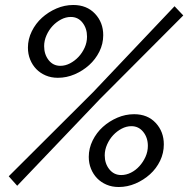

<svg xmlns="http://www.w3.org/2000/svg" viewBox="-20 -740 755 770"><path d="M212 -428Q185 -428 163 -437.5Q141 -447 125.5 -463Q110 -479 101 -501Q92 -523 92 -549Q92 -583 107.5 -614.5Q123 -646 148.5 -669Q174 -692 206.5 -706Q239 -720 274 -720Q328 -720 361 -685Q394 -650 394 -599Q394 -564 378.5 -533Q363 -502 337.5 -479Q312 -456 279.5 -442Q247 -428 212 -428ZM222 -476Q242 -476 261 -486Q280 -496 295 -512Q310 -528 319.5 -549Q329 -570 329 -593Q329 -626 311 -649Q293 -672 264 -672Q244 -672 225 -662Q206 -652 191 -636Q176 -620 166.5 -598.5Q157 -577 157 -555Q157 -522 175 -499Q193 -476 222 -476ZM456 10Q429 10 407 0.5Q385 -9 369.5 -25Q354 -41 345 -63Q336 -85 336 -111Q336 -145 351.5 -176.5Q367 -208 392.5 -231Q418 -254 450.5 -268Q483 -282 518 -282Q572 -282 604.5 -247Q637 -212 637 -161Q637 -126 622 -95Q607 -64 581.5 -41Q556 -18 523.5 -4Q491 10 456 10ZM466 -38Q486 -38 505 -47.5Q524 -57 539 -73.5Q554 -90 563.5 -111Q573 -132 573 -155Q573 -188 554.5 -211Q536 -234 507 -234Q487 -234 468 -224Q449 -214 434 -198Q419 -182 409.5 -160.5Q400 -139 400 -117Q400 -84 418.5 -61Q437 -38 466 -38ZM15 -33 353 -370 680 -715 715 -678 381 -343 49 5Z"/></svg>

Font: PTCRaleway Medium
Style: Italic
Weight: 500
Italic angle: -12°
Designer: Matt McInerney, Pablo Impallari, Rodrigo Fuenzalida
Foundry: Matt McInerney, Pablo Impallari, Rodrigo Fuenzalida
Version: Version 3.000g; ttfautohint (v1.5) -l 8 -r 28 -G 28 -x 14 -D